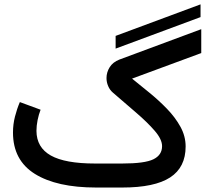

<svg xmlns="http://www.w3.org/2000/svg" viewBox="-20 -839 951 859"><path d="M877.2 -762.5 497.3 -621.5V-678.4L877.2 -819.5ZM526.4 -107.4Q627.9 -107.4 666.5 -126.5Q705.1 -145.5 705.1 -185.1Q705.1 -215.8 672.1 -253.9Q639.2 -292 588.6 -335.4Q538.1 -378.9 484.9 -424.8Q471.2 -436.5 463.9 -453.9Q456.5 -471.2 456.5 -489.7Q456.5 -515.6 470.7 -538.3Q484.9 -561 513.7 -572.3L880.4 -708.5V-601.6L570.8 -487.3Q606.9 -458 648.4 -424.3Q689.9 -390.6 726.8 -352.5Q763.7 -314.5 787.1 -272.2Q810.5 -230 810.5 -183.6Q810.5 -90.3 741.2 -45.2Q671.9 0 526.9 0H410.2Q233.9 0 136 -61Q38.1 -122.1 38.1 -246.1Q38.1 -282.7 46.9 -317.1Q55.7 -351.6 68.8 -382.3L161.6 -348.1Q153.3 -327.1 148.2 -301.8Q143.1 -276.4 143.1 -253.4Q143.6 -179.2 207.3 -143.3Q271 -107.4 405.3 -107.4Z"/></svg>

Font: Vazir Medium FD-WOL
Style: Medium-FD-WOL
Weight: 500
Designer: Saber Rastikerdar
Foundry: Saber Rastikerdar
Version: Version 30.0.0